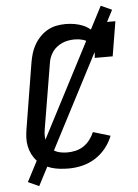

<svg xmlns="http://www.w3.org/2000/svg" viewBox="-60 -868 720 1000"><g transform="rotate(-5 300.0 -368.0)"><path d="M266 8Q243 8 220 5.5Q197 3 175.5 -3.5Q154 -10 135 -21.5Q116 -33 101.5 -48.5Q87 -64 77 -84Q67 -104 62.5 -126Q58 -148 59 -171Q60 -194 64 -217L120 -560Q124 -583 131 -606.5Q138 -630 150.5 -651.5Q163 -673 181 -691.5Q199 -710 221 -722Q243 -734 267 -738.5Q291 -743 314 -743Q338 -743 361 -739Q384 -735 404.5 -726.5Q425 -718 442 -703.5Q459 -689 470 -670L480 -735H574L544 -554H450Q454 -576 450 -597Q446 -618 432 -632.5Q418 -647 397.5 -653Q377 -659 355 -659Q339 -659 323 -656.5Q307 -654 291.5 -647.5Q276 -641 262 -630.5Q248 -620 238.5 -606.5Q229 -593 223 -577.5Q217 -562 215 -546L158 -204Q155 -187 155.5 -169.5Q156 -152 161 -137Q166 -122 176.5 -109.5Q187 -97 201 -89.5Q215 -82 232 -79Q249 -76 266 -76Q287 -76 309 -81Q331 -86 350.5 -99Q370 -112 384 -130.5Q398 -149 407 -170L497 -143Q484 -109 460 -79Q436 -49 404 -29Q372 -9 336.5 -0.5Q301 8 266 8ZM104 86 47 60 505 -822 562 -796Z"/></g></svg>

Font: Iosevka Slab Medium Extended
Style: Italic
Weight: 500
Width: 7
Italic angle: -9°
Monospace: yes
Designer: Belleve Invis
Foundry: Belleve Invis
Version: Version 11.1.0; ttfautohint (v1.8.3)